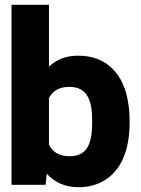

<svg xmlns="http://www.w3.org/2000/svg" viewBox="-20 -770 586 800"><path d="M28 0H170L175 -46C205 -13 247 10 307 10C342 10 373 3 400 -10C483 -51 520 -141 520 -259V-270C520 -308 515 -344 507 -377C483 -467 421 -538 306 -538C253 -538 214 -521 184 -492V-750H28ZM184 -167V-361C199 -390 223 -408 270 -408C345 -408 364 -348 364 -270V-259C364 -179 347 -119 271 -119C224 -119 199 -138 184 -167Z"/></svg>

Font: Asimov Pro
Style: Blk
Weight: 900
Designer: Google
Version: Version 2.000980; 2014